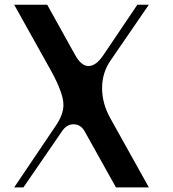

<svg xmlns="http://www.w3.org/2000/svg" viewBox="-20 -812 748 832"><path d="M184.6 -791.5 306.6 -571.8Q332.5 -525.9 363.8 -525.9Q396 -525.9 427.7 -572.8L575.2 -791.5H625L459 -549.8Q422.4 -496.6 422.4 -430.2Q422.4 -363.3 458 -299.8L625 0H482.4L348.1 -240.7Q330.6 -273.4 298.8 -273.4Q269 -273.4 249 -243.7L81.5 0H41.5L222.7 -268.6Q254.9 -316.4 254.9 -357.4Q254.9 -408.2 200.7 -506.3L41.5 -791.5Z"/></svg>

Font: Gputeks
Style: Bold
Weight: 600
Width: 8
Version: Version 0.9